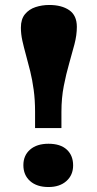

<svg xmlns="http://www.w3.org/2000/svg" viewBox="-20 -737 389 772"><path d="M121 -222V-288Q121 -335 115.5 -375.5Q110 -416 101.5 -450.5Q93 -485 84.5 -515.5Q76 -546 70 -573Q64 -600 64 -626Q64 -660 80.5 -680Q97 -700 123 -708.5Q149 -717 178 -717Q228 -717 258.5 -696Q289 -675 289 -629Q289 -596 279.5 -559.5Q270 -523 258 -481.5Q246 -440 236.5 -391.5Q227 -343 227 -287V-222ZM175 15Q128 15 101 -9Q74 -33 74 -73Q74 -112 101 -135.5Q128 -159 175 -159Q223 -159 248.5 -135.5Q274 -112 274 -72Q274 -33 247 -9Q220 15 175 15Z"/></svg>

Font: Literata 18pt ExtraBold
Style: Regular
Weight: 800
Designer: Latin by Veronika Burian and Jose Scaglione. Greek by Irene Vlachou. Cyrillic by Vera Evstafieva.
Foundry: TypeTogether
Version: Version 3.103;gftools[0.9.29]